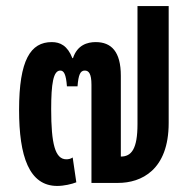

<svg xmlns="http://www.w3.org/2000/svg" viewBox="-20 -604 625 634"><path d="M169 10C191 10 217 4 232 -2L220 -84C213 -79 205 -78 199 -78C162 -78 149 -129 149 -243C149 -328 156 -371 179 -371C191 -371 198 -359 201 -319H236C239 -357 245 -371 260 -371C273 -371 282 -361 282 -324V0H370C446 0 537 -42 537 -198V-584H434V-194C434 -112 414 -87 379 -87V-354C379 -433 348 -465 296 -465C268 -465 235 -455 221 -412H219C203 -453 179 -465 151 -465C81 -465 43 -406 43 -241C43 -88 76 10 169 10Z"/></svg>

Font: Noto Sans Thai UI ExtCond SemBd
Style: Regular
Weight: 600
Width: 2
Designer: Monotype Design Team
Foundry: Monotype Imaging Inc.
Version: Version 2.000